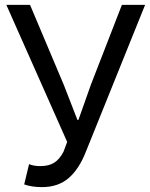

<svg xmlns="http://www.w3.org/2000/svg" viewBox="-20 -753 615 786"><path d="M79 2 99 -81Q118 -73 145 -73Q180 -73 202 -87Q224 -101 240 -132L255 -172L6 -733H103L241 -406L297 -262H301L352 -406L479 -733H574L332 -133Q304 -61 261 -24Q218 13 152 13Q110 13 79 2Z"/></svg>

Font: Merged Yaku Han JP
Style: Regular
Weight: 400
Designer: Ryoko NISHIZUKA 西塚涼子 (kana, bopomofo & ideographs); Paul D. Hunt (Latin, Greek & Cyrillic); Sandoll Communications 산돌커뮤니
Foundry: Adobe
Version: Version 2.004